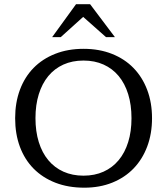

<svg xmlns="http://www.w3.org/2000/svg" viewBox="-20 -872 786 904"><path d="M404.3 -852.1 521 -697.3H479L371.6 -792.5L266.1 -697.3H225.6L337.9 -852.1ZM373.5 -642.1Q447.3 -642.1 507.1 -618.4Q566.9 -594.7 608.6 -551.8Q650.4 -508.8 673.1 -448.7Q695.8 -388.7 695.8 -315.4Q695.8 -242.7 673.3 -182.6Q650.9 -122.6 609.4 -79.3Q567.9 -36.1 508.8 -12.2Q449.7 11.7 377 11.7Q301.3 11.7 241 -11.7Q180.7 -35.2 138.4 -77.9Q96.2 -120.6 73.7 -180.9Q51.3 -241.2 51.3 -315.4Q51.3 -388.7 73.7 -449Q96.2 -509.3 137.9 -552Q179.7 -594.7 239.5 -618.4Q299.3 -642.1 373.5 -642.1ZM373 -586.9Q320.3 -586.9 278.3 -567.9Q236.3 -548.8 207.3 -513.7Q178.2 -478.5 162.6 -428.2Q147 -377.9 147 -315.9Q147 -253.4 162.6 -203.1Q178.2 -152.8 207.5 -117.7Q236.8 -82.5 278.8 -63.7Q320.8 -44.9 373 -44.9Q425.8 -44.9 467.5 -63.7Q509.3 -82.5 538.6 -117.7Q567.9 -152.8 583.5 -202.9Q599.1 -252.9 599.1 -315.4Q599.1 -378.4 583.5 -428.7Q567.9 -479 538.6 -514.2Q509.3 -549.3 467.5 -568.1Q425.8 -586.9 373 -586.9Z"/></svg>

Font: Kameron
Style: Regular
Weight: 400
Version: Version 1.000